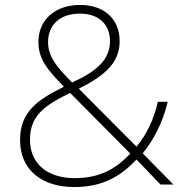

<svg xmlns="http://www.w3.org/2000/svg" viewBox="-20 -745 748 775"><path d="M304 -725C203 -725 135 -666 135 -575C135 -505 174 -461 238 -395C126 -340 61 -290 61 -180C61 -58 150 10 280 10C398 10 469 -36 531 -101L628 0H680L556 -126C602 -183 637 -251 657 -334H617C601 -262 570 -199 531 -153L298 -387C398 -437 463 -489 463 -579C463 -670 398 -725 304 -725ZM303 -690C377 -690 424 -648 424 -579C424 -503 368 -456 271 -412C209 -475 174 -516 174 -575C174 -646 223 -690 303 -690ZM263 -370 506 -125C449 -65 386 -26 281 -26C173 -26 101 -83 101 -181C101 -278 159 -319 263 -370Z"/></svg>

Font: Noto Sans Canadian Aboriginal ExtraLight
Style: Regular
Weight: 200
Designer: Monotype Design Team, Typotheque's Kevin King
Foundry: Monotype Imaging Inc.
Version: Version 2.004